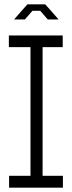

<svg xmlns="http://www.w3.org/2000/svg" viewBox="-20 -868 332 888"><path d="M121 0V-650L169 -704H177V-55L129 0ZM22 0V-55H121V0ZM129 0 177 -55H271V0ZM21 -650V-704H169L121 -650ZM177 -650V-704H270V-650ZM80 -818 107 -848H189L216 -818ZM46 -778V-779L80 -818H130L95 -778ZM201 -778 166 -818H216L250 -779V-778Z"/></svg>

Font: Foldit Light
Style: Regular
Weight: 300
Version: Version 1.003